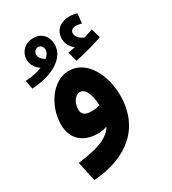

<svg xmlns="http://www.w3.org/2000/svg" viewBox="-215 -788 1009 1129"><g transform="rotate(-30 289.0 -223.5)"><path d="M345 -430C410 -442 485 -464 534 -482L515 -545C497 -538 477 -531 456 -525C433 -533 407 -553 407 -580C407 -597 421 -610 443 -610C457 -610 470 -607 483 -604L490 -669C476 -674 456 -677 439 -677C385 -677 335 -648 335 -583C335 -549 354 -521 377 -504C364 -502 350 -499 329 -495ZM39 -418C180 -425 283 -487 283 -578C283 -628 252 -673 191 -673C136 -673 95 -634 95 -582C95 -544 115 -518 142 -500C111 -487 71 -478 28 -477ZM158 -579C158 -598 173 -613 190 -613C210 -613 221 -595 221 -577C221 -561 211 -545 194 -530C174 -542 158 -558 158 -579ZM86 230C317 214 467 92 467 -126C467 -262 398 -402 276 -402C165 -402 79 -275 79 -150C79 -46 149 4 241 4C265 4 286 0 305 -7C265 60 179 81 57 97ZM211 -176C211 -218 236 -261 270 -261C310 -261 329 -204 332 -136C312 -130 292 -128 273 -128C234 -128 211 -142 211 -176Z"/></g></svg>

Font: Noto Sans Arabic UI SmCn
Style: Bold
Weight: 700
Width: 4
Designer: Monotype Design Team, Nadine Chahine and Nizar Qandah
Foundry: Monotype Imaging Inc.
Version: Version 2.010